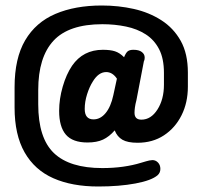

<svg xmlns="http://www.w3.org/2000/svg" viewBox="-20 -618 730 698"><path d="M431 -410Q415 -426 398 -431.5Q381 -437 354 -437Q282 -437 242 -379Q221 -348 208 -303Q195 -258 195 -215Q195 -157 219.5 -128.5Q244 -100 298 -100Q332 -100 354.5 -110.5Q377 -121 397 -144Q406 -121 425 -110Q444 -99 480 -99Q535 -99 576 -126Q617 -153 640 -199Q663 -245 663 -303V-354Q663 -423 637 -469.5Q611 -516 566.5 -544.5Q522 -573 466.5 -585.5Q411 -598 350 -598Q253 -598 181.5 -567.5Q110 -537 71.5 -471.5Q33 -406 33 -301V-227Q33 -128 69.5 -64Q106 0 174 30Q242 60 337 60Q414 60 472.5 49Q531 38 553 19Q563 10 563 -4Q563 -18 554.5 -27Q546 -36 534 -36Q530 -36 522.5 -34.5Q515 -33 492 -26Q463 -17 427.5 -12Q392 -7 352 -7Q233 -7 176 -61.5Q119 -116 119 -239V-291Q119 -410 174.5 -470Q230 -530 352 -530Q397 -530 438 -521.5Q479 -513 510 -493Q541 -473 558.5 -439Q576 -405 576 -353V-310Q576 -257 552.5 -220Q529 -183 494 -183Q469 -183 469 -208Q469 -216 470.5 -227.5Q472 -239 476 -254L503 -395Q505 -399 505.5 -402.5Q506 -406 506 -409Q506 -421 495.5 -429Q485 -437 465 -437Q452 -437 445 -432Q438 -427 431 -410ZM405 -332 392 -272Q383 -230 364 -207Q345 -184 320 -184Q288 -184 288 -222Q288 -248 296.5 -275Q305 -302 317 -321Q338 -356 366 -356Q389 -356 405 -332Z"/></svg>

Font: Beiruti
Style: Bold
Weight: 700
Designer: Arlette Boutros
Foundry: Boutros
Version: Version 1.41